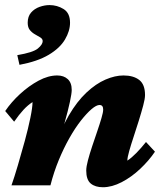

<svg xmlns="http://www.w3.org/2000/svg" viewBox="-20 -748 654 775"><path d="M58.6 -486.3 49.8 -525.4Q113.3 -536.1 132.8 -552.2Q152.3 -568.4 152.3 -582Q152.3 -590.8 143.1 -596.7Q133.8 -602.5 122.1 -608.9Q110.4 -615.2 101.1 -626Q91.8 -636.7 91.8 -656.2Q91.8 -681.6 105.5 -697.3Q119.1 -712.9 139.6 -720.2Q160.2 -727.5 179.7 -727.5Q210.9 -727.5 236.8 -711.4Q262.7 -695.3 262.7 -656.2Q262.7 -623 242.2 -588.4Q221.7 -553.7 176.8 -526.9Q131.8 -500 58.6 -486.3ZM395.5 7.8Q364.3 7.8 346.2 -7.3Q328.1 -22.5 328.1 -59.6Q328.1 -75.2 335 -101.1Q341.8 -127 352.1 -157.7Q362.3 -188.5 372.6 -218.3Q382.8 -248 389.6 -271.5Q396.5 -294.9 396.5 -305.7Q396.5 -324.2 381.8 -324.2Q369.1 -324.2 349.6 -307.6Q330.1 -291 306.6 -261.2Q283.2 -231.4 260.3 -190.9Q237.3 -150.4 217.3 -102.1Q197.3 -53.7 183.6 0H26.4Q38.1 -33.2 52.2 -81.1Q66.4 -128.9 80.1 -179.2Q93.8 -229.5 102.5 -272Q111.3 -314.5 111.3 -335.9Q92.8 -324.2 74.7 -304.7Q56.6 -285.2 37.1 -256.8L1 -299.8Q25.4 -335.9 61 -368.7Q96.7 -401.4 135.7 -422.4Q174.8 -443.4 210.9 -443.4Q237.3 -443.4 253.4 -428.7Q269.5 -414.1 269.5 -384.8Q269.5 -371.1 262.2 -336.9Q254.9 -302.7 241.2 -253.9Q227.5 -205.1 207 -146.5H201.2Q224.6 -225.6 257.8 -282.2Q291 -338.9 329.1 -374.5Q367.2 -410.2 405.8 -426.8Q444.3 -443.4 478.5 -443.4Q518.6 -443.4 542 -425.3Q565.4 -407.2 565.4 -364.3Q565.4 -349.6 558.1 -322.3Q550.8 -294.9 540.5 -261.7Q530.3 -228.5 519.5 -196.3Q508.8 -164.1 501.5 -138.2Q494.1 -112.3 494.1 -99.6Q511.7 -111.3 530.8 -130.9Q549.8 -150.4 569.3 -174.8L605.5 -135.7Q581.1 -99.6 545.9 -66.4Q510.7 -33.2 471.2 -12.7Q431.6 7.8 395.5 7.8Z"/></svg>

Font: Crimson Pro Black
Style: Italic
Weight: 900
Italic angle: -12°
Designer: Jacques Le Bailly
Foundry: Baron von Fonthausen
Version: Version 1.003